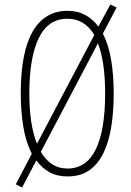

<svg xmlns="http://www.w3.org/2000/svg" viewBox="-20 -772 580 851"><path d="M484 -358Q484 -282 474 -215.5Q464 -149 440.5 -98Q417 -47 377.5 -18.5Q338 10 279 10Q233 10 199 -9Q165 -28 141 -61L78 59L50 45L121 -91Q94 -143 83 -212.5Q72 -282 72 -358Q72 -541 125 -632.5Q178 -724 279 -724Q324 -724 358 -705.5Q392 -687 416 -654L469 -752L497 -739L436 -623Q461 -575 472.5 -507Q484 -439 484 -358ZM110 -358Q110 -218 144 -135L398 -617Q355 -689 279 -689Q193 -689 151.5 -602.5Q110 -516 110 -358ZM446 -358Q446 -498 414 -580L161 -99Q204 -25 279 -25Q363 -25 404.5 -110Q446 -195 446 -358Z"/></svg>

Font: Noto Sans Devanagari ExtraCondensed ExtraLight
Style: Regular
Weight: 200
Width: 2
Designer: Jelle Bosma - Monotype Design Team
Foundry: Monotype Imaging Inc.
Version: Version 2.004; ttfautohint (v1.8.4.7-5d5b)